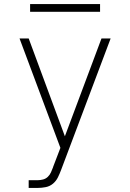

<svg xmlns="http://www.w3.org/2000/svg" viewBox="-20 -924 640 944"><path d="M121 0V-38H165Q178 -38 191.5 -41.5Q205 -45 215 -54.5Q225 -64 230.5 -76.5Q236 -89 241 -102V-103Q241 -103 241 -103Q241 -103 241 -103L277 -197L76 -735H121L299 -254L479 -735H524L281 -90Q274 -71 265 -52.5Q256 -34 240.5 -21Q225 -8 205 -4Q185 0 165 0ZM128 -866V-904H472V-866Z"/></svg>

Font: Iosevka SS04 XLt Ex
Style: Regular
Weight: 200
Width: 7
Monospace: yes
Designer: Belleve Invis
Foundry: Belleve Invis
Version: Version 19.0.0; ttfautohint (v1.8.4)